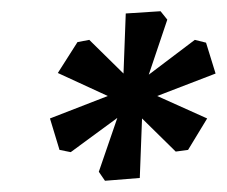

<svg xmlns="http://www.w3.org/2000/svg" viewBox="-20 -703 404 342"><path d="M156 -397 189 -493 106 -432 86 -436 69 -492 172 -532 83 -573 118 -628 139 -632 200 -572 204 -679 266 -683 278 -668 245 -570 327 -632 347 -627 364 -572 260 -532 349 -492 315 -436 293 -433 233 -492 229 -386 167 -381Z"/></svg>

Font: Grenze Medium
Style: Italic
Weight: 500
Italic angle: -10°
Designer: Renata Polastri
Foundry: Omnibus-Type
Version: Version 1.002; ttfautohint (v1.8)